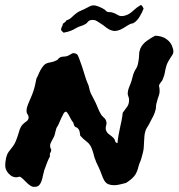

<svg xmlns="http://www.w3.org/2000/svg" viewBox="-30 -703 693 745"><path d="M46.9 -17.6Q26.4 -10.7 10.7 -22.9Q-4.9 -35.2 -8.8 -51.8Q-10.7 -59.6 -8.8 -75.7Q-6.8 -91.8 -2.9 -101.6Q1 -112.3 13.7 -127Q26.4 -141.6 33.2 -160.2Q40 -177.7 44.4 -193.8Q48.8 -210 57.6 -219.7Q64.5 -226.6 72.3 -231.9Q80.1 -237.3 81.1 -246.1Q81.1 -253.9 76.7 -259.8Q72.3 -265.6 73.2 -275.4Q73.2 -284.2 78.6 -297.9Q84 -311.5 88.9 -322.3Q99.6 -345.7 105.5 -370.1Q107.4 -377 108.9 -386.2Q110.4 -395.5 112.3 -400.4Q115.2 -404.3 118.7 -413.1Q122.1 -421.9 127 -430.7Q131.8 -439.5 137.7 -446.8Q143.6 -454.1 150.4 -457Q158.2 -460 167.5 -461.4Q176.8 -462.9 184.6 -466.8Q193.4 -469.7 195.3 -473.6Q197.3 -477.5 205.1 -481.4Q210.9 -483.4 217.3 -483.4Q223.6 -483.4 230.5 -485.4Q238.3 -488.3 247.1 -494.1Q255.9 -500 267.6 -493.2Q272.5 -490.2 277.3 -475.6Q282.2 -460.9 287.1 -448.2Q289.1 -441.4 292.5 -431.6Q295.9 -421.9 298.8 -411.6Q301.8 -401.4 304.7 -393.1Q307.6 -384.8 309.6 -380.9Q314.5 -371.1 316.4 -360.4Q318.4 -349.6 322.3 -340.8Q327.1 -331.1 332 -322.3Q336.9 -313.5 341.8 -302.7Q346.7 -292 350.6 -282.2Q354.5 -272.5 360.4 -261.7Q364.3 -253.9 372.1 -247.6Q379.9 -241.2 381.8 -233.4Q384.8 -225.6 381.8 -216.3Q378.9 -207 380.9 -199.2Q383.8 -188.5 393.6 -181.6Q403.3 -174.8 411.1 -167Q416 -161.1 417 -155.3Q418 -149.4 425.8 -147.5Q427.7 -166 430.2 -179.7Q432.6 -193.4 435.5 -206.5Q438.5 -219.7 441.4 -233.9Q444.3 -248 446.3 -265.6Q456.1 -278.3 463.9 -289.6Q471.7 -300.8 470.7 -319.3Q469.7 -325.2 467.3 -331.1Q464.8 -336.9 465.8 -343.8Q466.8 -353.5 469.7 -361.3Q472.7 -369.1 477.5 -380.9Q480.5 -388.7 482.4 -397Q484.4 -405.3 487.3 -415Q490.2 -422.9 492.7 -427.7Q495.1 -432.6 498 -437Q501 -441.4 502.9 -446.8Q504.9 -452.1 506.8 -462.9Q509.8 -479.5 509.8 -491.2Q509.8 -502.9 514.6 -514.6Q522.5 -532.2 539.6 -544.4Q556.6 -556.6 572.3 -564.5Q599.6 -563.5 617.2 -550.3Q634.8 -537.1 639.6 -518.6Q646.5 -501 638.7 -489.7Q630.9 -478.5 623 -464.8Q618.2 -456.1 615.7 -448.2Q613.3 -440.4 611.8 -433.1Q610.4 -425.8 608.9 -418Q607.4 -410.2 603.5 -400.4Q600.6 -390.6 594.7 -384.3Q588.9 -377.9 586.9 -371.1Q589.8 -357.4 589.4 -348.6Q588.9 -339.8 586.4 -332.5Q584 -325.2 581.5 -317.9Q579.1 -310.5 577.1 -301.8Q575.2 -294.9 575.2 -288.1Q575.2 -281.2 573.2 -275.4Q570.3 -263.7 565.4 -253.9Q560.5 -244.1 555.7 -235.4Q548.8 -220.7 540.5 -208Q532.2 -195.3 530.3 -173.8Q529.3 -160.2 528.8 -149.9Q528.3 -139.6 527.8 -130.9Q527.3 -122.1 524.9 -112.3Q522.5 -102.5 518.6 -88.9Q516.6 -81.1 513.2 -73.7Q509.8 -66.4 507.8 -58.6Q502 -33.2 491.2 -20Q480.5 -6.8 459 6.8Q447.3 9.8 435.5 12.7Q423.8 15.6 412.6 15.6Q401.4 15.6 391.6 12.2Q381.8 8.8 375 -2Q370.1 -9.8 364.7 -24.9Q359.4 -40 352.5 -54.7Q349.6 -61.5 346.2 -67.9Q342.8 -74.2 340.8 -81.1Q335.9 -91.8 334.5 -99.6Q333 -107.4 328.1 -121.1Q321.3 -142.6 306.6 -153.3Q292 -164.1 281.2 -176.8Q280.3 -186.5 278.3 -194.3Q276.4 -202.1 269.5 -207Q267.6 -209 264.6 -209.5Q261.7 -210 259.8 -212.9Q256.8 -216.8 255.9 -222.2Q254.9 -227.5 252 -230.5Q250 -232.4 246.1 -239.3Q242.2 -246.1 238.8 -252.9Q235.4 -259.8 231.4 -265.1Q227.5 -270.5 225.6 -269.5Q220.7 -269.5 216.3 -261.7Q211.9 -253.9 207.5 -244.1Q203.1 -234.4 199.2 -225.1Q195.3 -215.8 192.4 -211.9Q187.5 -205.1 185.1 -191.9Q182.6 -178.7 178.7 -170.9Q171.9 -159.2 166.5 -147.5Q161.1 -135.7 168.9 -122.1Q168.9 -115.2 165.5 -110.8Q162.1 -106.4 164.1 -96.7Q158.2 -85.9 152.8 -72.3Q147.5 -58.6 141.6 -42Q138.7 -32.2 136.7 -22Q134.8 -11.7 131.8 -2.4Q128.9 6.8 123.5 13.7Q118.2 20.5 109.4 21.5Q97.7 23.4 89.8 18.6Q82 13.7 75.2 7.3Q68.4 1 61.5 -6.3Q54.7 -13.7 46.9 -17.6ZM527.3 -669.9Q521.5 -654.3 511.7 -638.2Q502 -622.1 489.3 -614.3Q486.3 -612.3 482.4 -611.8Q478.5 -611.3 474.6 -609.4Q464.8 -604.5 456.1 -598.6Q447.3 -592.8 438 -588.4Q428.7 -584 418.5 -583Q408.2 -582 395.5 -587.9Q389.6 -590.8 382.8 -595.7Q376 -600.6 370.1 -605.5Q360.4 -611.3 347.7 -620.1Q335 -628.9 318.4 -624Q313.5 -622.1 309.6 -616.7Q305.7 -611.3 300.8 -609.4Q293 -604.5 284.2 -602.1Q275.4 -599.6 266.6 -594.7Q253.9 -586.9 243.2 -583Q232.4 -579.1 216.8 -576.2Q213.9 -579.1 211.4 -581.1Q209 -583 207 -586.9Q207 -594.7 210 -598.6Q212.9 -602.5 213.9 -610.4Q217.8 -614.3 221.7 -616.7Q225.6 -619.1 227.5 -624Q239.3 -627 248.5 -636.2Q257.8 -645.5 268.6 -653.3Q275.4 -658.2 281.7 -660.6Q288.1 -663.1 295.9 -667Q306.6 -671.9 316.9 -677.7Q327.1 -683.6 339.8 -681.6Q347.7 -679.7 356.9 -675.8Q366.2 -671.9 374 -667Q377.9 -665 379.9 -662.1Q381.8 -659.2 386.7 -657.2Q391.6 -655.3 396.5 -655.8Q401.4 -656.2 406.2 -654.3Q417 -651.4 427.7 -644.5Q438.5 -637.7 455.1 -642.6Q470.7 -646.5 485.8 -660.6Q501 -674.8 514.6 -682.6Q518.6 -684.6 522 -679.2Q525.4 -673.8 527.3 -669.9Z"/></svg>

Font: Trade Winds
Style: Regular
Weight: 400
Designer: Squid
Foundry: Font Diner, Inc DBA Sideshow
Version: Version 1.000